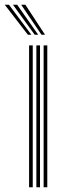

<svg xmlns="http://www.w3.org/2000/svg" viewBox="-70 -792 273 812"><path d="M114.5 0V-600H130V0ZM53 0V-600H68.5V0ZM83.8 0V-600H99.2V0ZM48 -645 -50 -772H-32.2L62.8 -645ZM76.8 -645 -15.2 -772H2.5L91.5 -645ZM105.5 -645 19.5 -772H37.2L120.5 -645Z"/></svg>

Font: Big Shoulders Inline Display Medium
Style: Regular
Weight: 500
Designer: Patric King
Foundry: XO Type Co
Version: Version 1.000